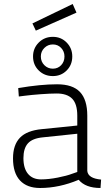

<svg xmlns="http://www.w3.org/2000/svg" viewBox="-20 -930 537 959"><path d="M416 -352V-76Q420 -39 485 -33L482 9Q407 9 373 -32Q276 9 180 9Q115 9 80 -28.5Q45 -66 45 -139Q45 -206 79.5 -242Q114 -278 189 -285L366 -303V-352Q366 -411 340.5 -437Q315 -463 263 -463Q231 -463 184 -459.5Q137 -456 106 -452L74 -448L71 -490Q182 -509 265 -509Q343 -509 379.5 -470.5Q416 -432 416 -352ZM366 -262 194 -244Q142 -239 119.5 -214Q97 -189 97 -140Q97 -89 120 -61.5Q143 -34 185 -34Q223 -34 268.5 -43Q314 -52 340 -62L366 -71ZM145 -648Q145 -689 173.5 -717.5Q202 -746 244 -746Q285 -746 313 -717.5Q341 -689 341 -648Q341 -606 313 -578Q285 -550 244 -550Q202 -550 173.5 -578Q145 -606 145 -648ZM184 -648Q184 -622 201.5 -604.5Q219 -587 244 -587Q269 -587 285.5 -604.5Q302 -622 302 -648Q302 -673 285.5 -690.5Q269 -708 244 -708Q219 -708 201.5 -690.5Q184 -673 184 -648ZM142 -813 343 -910 362 -867 159 -777Z"/></svg>

Font: TitilliumText
Style: Light
Weight: 300
Designer: Accademia di Belle Arti di Urbino and others
Foundry: Accademia di Belle Arti di Urbino and others.
Version: Version 60.001